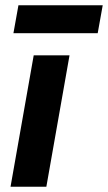

<svg xmlns="http://www.w3.org/2000/svg" viewBox="-20 -709 410 729"><path d="M108 -499H244L156 0H20ZM50 -689H370L351 -583H31Z"/></svg>

Font: Bai Jamjuree
Style: Bold Italic
Weight: 700
Italic angle: -10°
Designer: Katatrad Aksorn Co.,Ltd.
Foundry: Cadson Demak Co.,Ltd.
Version: Version 1.000; ttfautohint (v1.6)